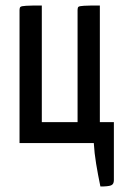

<svg xmlns="http://www.w3.org/2000/svg" viewBox="-20 -520 453 698"><path d="M345 158Q336 115 329.5 75.5Q323 36 321 0H51V-484Q51 -492 54.5 -495Q58 -498 75 -499Q92 -500 132 -500V-76H262V-484Q262 -492 265 -495Q268 -498 285 -499Q302 -500 343 -500V-76H394V135Q394 150 383.5 154Q373 158 345 158Z"/></svg>

Font: Yanone Kaffeesatz
Style: Regular
Weight: 400
Designer: Yanone (Cyrillic: Daniel Pouzeot, Huerta Tipografica, and Cyreal)
Foundry: Yanone
Version: Version 2.003